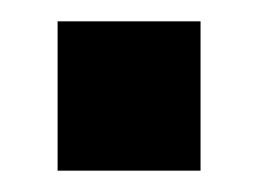

<svg xmlns="http://www.w3.org/2000/svg" viewBox="-20 -160 242 180"><path d="M34 0V-140H168V0Z"/></svg>

Font: Tektur Condensed SemiBold
Style: Regular
Weight: 600
Width: 3
Designer: Adam Jagosz
Foundry: Adam Jagosz
Version: Version 1.005;gftools[0.9.30]